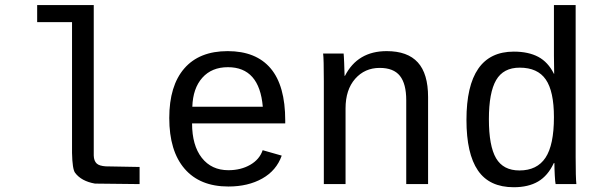

<svg xmlns="http://www.w3.org/2000/svg" viewBox="-20 -745 2440 777"><path d="M407.7 -71.8 544.9 -69.3V0L364.3 -2Q309.1 -11.7 283.7 -45.9Q272.9 -60.5 271.5 -126V-655.3H130.4V-724.6H359.4V-115.7Q359.9 -93.8 371.6 -83Q381.8 -73.7 407.7 -71.8ZM409.7 -69.3ZM359.4 -115.7ZM367.2 0ZM271.5 -69.3V-126Z M757.3 -245.6Q757.3 -156.7 796.6 -106.4Q835.9 -56.2 904.3 -56.2Q954.6 -56.2 992.4 -77.9Q1030.3 -99.6 1043 -137.2L1120.1 -115.2Q1098.6 -54.7 1041.3 -22.5Q983.9 9.8 904.3 9.8Q789.1 9.8 727.1 -62Q665 -133.8 665 -267.6Q665 -397.9 725.8 -468Q786.6 -538.1 901.4 -538.1Q1016.1 -538.1 1075.2 -468.3Q1134.3 -398.4 1134.3 -257.3V-245.6ZM902.3 -473.1Q836.9 -473.1 798.8 -430.4Q760.7 -387.7 758.3 -313H1043.5Q1029.8 -473.1 902.3 -473.1Z M1624 0V-339.4Q1624 -405.8 1598.4 -438Q1572.8 -470.2 1516.6 -470.2Q1456.1 -470.2 1417.2 -426Q1378.4 -381.8 1378.4 -306.2V0H1290.5V-415.5Q1290.5 -507.8 1287.6 -528.3H1370.6Q1371.1 -525.9 1371.6 -515.1Q1372.1 -504.4 1372.8 -490.5Q1373.5 -476.6 1374.5 -438H1376Q1427.2 -538.1 1544.9 -538.1Q1629.4 -538.1 1670.9 -492.4Q1712.4 -446.8 1712.4 -352.1V0Z M2221.2 -85Q2197.3 -33.7 2157.7 -10.5Q2118.2 12.7 2059.1 12.7Q1960.4 12.7 1914.1 -55.2Q1867.7 -123 1867.7 -259.8Q1867.7 -536.1 2059.1 -536.1Q2118.2 -536.1 2158 -515.1Q2197.8 -494.1 2221.7 -446.3H2222.7L2221.7 -520V-724.6H2309.6V-108.9Q2309.6 -26.4 2312.5 0H2228.5Q2226.6 -7.3 2225.1 -35.6Q2223.6 -64 2223.6 -85ZM1958.5 -262.7Q1958.5 -154.3 1987.5 -104.7Q2016.6 -55.2 2082 -55.2Q2153.3 -55.2 2187.5 -106.7Q2221.7 -158.2 2221.7 -270.5Q2221.7 -375.5 2188.7 -423.3Q2155.8 -471.2 2083 -471.2Q2017.1 -471.2 1987.8 -420.9Q1958.5 -370.6 1958.5 -262.7Z"/></svg>

Font: Liberation Mono
Style: Regular
Weight: 400
Monospace: yes
Designer: Steve Matteson
Foundry: Ascender Corporation
Version: Version 2.1.5